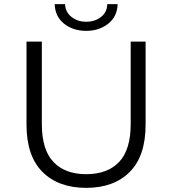

<svg xmlns="http://www.w3.org/2000/svg" viewBox="-20 -901 832 927"><path d="M108 -299V-700H182V-302Q182 -178 238 -119Q294 -60 396 -60Q499 -60 555 -119Q611 -178 611 -302V-700H683V-299Q683 -148 606.5 -71Q530 6 396 6Q262 6 185 -71Q108 -148 108 -299ZM244 -881H294Q296 -842 325.5 -819Q355 -796 396 -796Q438 -796 467.5 -819Q497 -842 498 -881H548Q546 -821 502.5 -786.5Q459 -752 396 -752Q333 -752 289.5 -786.5Q246 -821 244 -881Z"/></svg>

Font: Modern
Style: Small
Weight: 400
Designer: Julieta Ulanovsky
Foundry: Julieta Ulanovsky
Version: Version 8.000